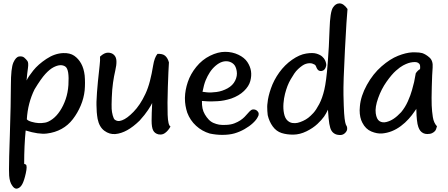

<svg xmlns="http://www.w3.org/2000/svg" viewBox="-20 -796 2650 1136"><path d="M354 -481.9Q394 -483.4 419.2 -466.1Q444.3 -448.7 460.2 -419.9Q476.1 -391.1 481 -349.6Q482.9 -328.1 482.9 -305.7Q482.9 -284.2 481 -261.7Q476.1 -214.8 457.5 -171.1Q439 -127.4 411.1 -91.1Q383.3 -54.7 344.2 -33.2Q305.2 -11.7 257.1 -5.9Q209 0 131.8 -23.9Q123 66.9 123 173.3L133.3 177.7Q142.1 186 132.6 229.5Q123 272.9 111.8 293.5Q100.6 314 85 318.8Q81.5 320.3 77.6 320.3Q64 320.3 52.2 302.2Q37.1 282.2 34.2 243.2Q33.2 232.4 33.2 205.6Q33.2 146 38.1 8.8Q44.4 -188.5 44.4 -291Q44.4 -393.6 59.3 -426.5Q74.2 -459.5 93.5 -461.9Q112.8 -464.4 123.5 -455.1Q134.3 -445.8 142.1 -435.3Q149.9 -424.8 145.3 -392.6Q140.6 -360.4 137.2 -319.8Q147.9 -342.8 176.8 -378.9Q205.6 -415 254.6 -447.5Q303.7 -480 354 -481.9ZM138.7 -90.3Q145 -81.5 167 -75.2Q189 -68.8 207.8 -67.9Q226.6 -66.9 246.6 -70.3Q266.6 -73.7 290.8 -91.6Q314.9 -109.4 335.2 -140.1Q355.5 -170.9 368.7 -209.5Q381.8 -248 384.8 -293.2Q387.7 -338.4 383.3 -366.2Q378.9 -394 366 -402.6Q353 -411.1 335.4 -410.2Q317.9 -409.2 295.7 -397.5Q273.4 -385.7 248.3 -358.4Q223.1 -331.1 184.6 -267.6Q144.5 -186.5 138.7 -90.3Z M618.7 -484.4Q640.6 -484.4 654.3 -471.4Q668 -458.5 668.9 -435.1Q669.9 -411.6 662.1 -378.7Q654.3 -345.7 648.7 -306.4Q643.1 -267.1 641.4 -219.2Q639.6 -171.4 640.6 -152.3Q641.6 -133.3 647 -113.3Q652.3 -93.3 659.4 -87.6Q666.5 -82 676.8 -80.3Q687 -78.6 702.1 -84.2Q717.3 -89.8 733.9 -102.1Q750.5 -114.3 770 -134.3Q789.6 -154.3 807.1 -180.7Q824.7 -207 840.3 -240.5Q856 -273.9 867.2 -317.1Q878.4 -360.4 886 -408Q893.6 -455.6 911.6 -477.1Q941.9 -479 957 -466.1Q972.2 -453.1 979.5 -426.8Q976.6 -383.8 973.1 -281.5Q969.7 -179.2 971.9 -116.9Q974.1 -54.7 988.8 -47.4Q975.6 -23.4 958.5 -10.7Q945.3 0 929.7 0Q922.9 0 917.5 -1Q895.5 -6.3 886.2 -24.4Q877 -42.5 877 -82.3Q877 -122.1 880.4 -186.5Q874.5 -173.3 856.4 -145.8Q838.4 -118.2 806.2 -82.5Q768.1 -45.4 732.4 -25.6Q696.8 -5.9 662.4 -2.9Q627.9 0 597.7 -22.2Q567.4 -44.4 557.6 -92.3Q550.8 -131.3 550.8 -174.3Q550.8 -184.6 550.8 -193.4Q552.7 -246.1 559.3 -313.2Q565.9 -380.4 569.6 -409.7Q573.2 -439 571.8 -460.9Q596.7 -484.4 618.7 -484.4Z M1178.2 -252.9Q1179.7 -252.4 1203.4 -249.8Q1227.1 -247.1 1261.2 -251.7Q1295.4 -256.3 1326.4 -273.4Q1357.4 -290.5 1371.3 -318.8Q1385.3 -347.2 1380.6 -375.2Q1376 -403.3 1362.8 -416Q1349.6 -428.7 1331.5 -432.4Q1313.5 -436 1294.4 -429.9Q1275.4 -423.8 1255.6 -407Q1235.8 -390.1 1221.7 -368.4Q1207.5 -346.7 1197 -321.3Q1186.5 -295.9 1178.2 -252.9ZM1174.8 -198.7Q1174.3 -173.3 1178.2 -154.8Q1182.1 -136.2 1192.1 -119.1Q1202.1 -102.1 1214.8 -88.6Q1227.5 -75.2 1243.7 -68.4Q1259.8 -61.5 1275.9 -58.6Q1292 -55.7 1319.8 -57.1Q1347.7 -58.6 1367.4 -66.4Q1387.2 -74.2 1401.6 -83.7Q1416 -93.3 1426.5 -103.8Q1437 -114.3 1446.8 -126Q1456.5 -137.7 1465.1 -144Q1473.6 -150.4 1486.3 -147.9Q1499 -145.5 1506.8 -133.8Q1510.7 -128.9 1510.7 -121.6Q1510.7 -112.3 1504.9 -103.5Q1497.1 -86.9 1476.3 -67.6Q1455.6 -48.3 1426.8 -32Q1397.9 -15.6 1367.4 -6.8Q1336.9 2 1293.9 2Q1259.3 2 1221.2 -5.9Q1175.3 -19.5 1140.1 -51.8Q1105 -84 1087.9 -129.4Q1074.2 -171.4 1074.2 -211.9V-218.8Q1075.2 -263.2 1091.1 -310.5Q1106.9 -357.9 1141.4 -400.4Q1175.8 -442.9 1222.7 -466.1Q1269.5 -489.3 1312 -489.3Q1354.5 -489.3 1390.4 -472.2Q1426.3 -455.1 1443.6 -429Q1460.9 -402.8 1465.1 -375Q1469.2 -347.2 1460.9 -316.4Q1452.6 -285.6 1423.6 -257.6Q1394.5 -229.5 1348.1 -212.9Q1304.7 -199.2 1267.3 -197.3Q1230 -195.3 1209 -196.3Q1188 -197.3 1174.8 -198.7Z M1949.7 -751Q1965.8 -775.9 1988.3 -775.9H1989.3Q2012.7 -775.9 2036.1 -742.7Q2031.2 -697.8 2021 -503.2Q2010.7 -308.6 2012.2 -234.9Q2013.7 -161.1 2016.1 -126Q2018.6 -90.8 2022.2 -74Q2025.9 -57.1 2029.3 -53.2Q2032.7 -49.3 2033.9 -40Q2035.2 -30.8 2031.7 -22.9Q2028.3 -15.1 2021 -8.3Q2013.7 -1.5 2005.4 1Q2001 2.9 1990.2 2.9Q1985.8 2.9 1981.9 2Q1966.8 1 1953.6 -9Q1940.4 -19 1934.1 -39.1Q1927.7 -59.1 1924.1 -97.7Q1920.4 -136.2 1920.4 -147Q1910.6 -125.5 1897.5 -106.4Q1884.3 -87.4 1858.2 -62.7Q1832 -38.1 1793.2 -19Q1754.4 0 1716.1 0.5Q1677.7 1 1646.2 -9Q1614.7 -19 1593.8 -47.9Q1572.8 -76.7 1564 -114.7Q1561 -139.2 1561 -164.6Q1561 -175.3 1563 -188Q1565.9 -223.6 1583 -272.9Q1600.1 -322.3 1632.3 -367.2Q1664.6 -412.1 1708.3 -442.6Q1752 -473.1 1791.5 -479.2Q1831.1 -485.4 1853 -478.5Q1875 -471.7 1886.2 -461.4Q1897.5 -451.2 1902.8 -440.4Q1908.2 -429.7 1909.9 -418.2Q1911.6 -406.7 1906 -394.8Q1900.4 -382.8 1890.9 -378.4Q1881.3 -374 1872.3 -376.2Q1863.3 -378.4 1858.2 -386Q1853 -393.6 1850.3 -402.1Q1847.7 -410.6 1840.8 -414.3Q1834 -418 1826.9 -420.2Q1819.8 -422.4 1809.8 -421.9Q1799.8 -421.4 1789.6 -418.2Q1779.3 -415 1768.1 -407.2Q1756.8 -399.4 1743.9 -387.5Q1731 -375.5 1721.2 -360.8Q1711.4 -346.2 1700.2 -327.1Q1689 -308.1 1680.9 -287.1Q1672.9 -266.1 1666.3 -240.7Q1659.7 -215.3 1657.2 -183.8Q1654.8 -152.3 1660.4 -124.8Q1666 -97.2 1679.7 -84Q1693.4 -70.8 1709.7 -68.4Q1726.1 -65.9 1741 -69.3Q1755.9 -72.8 1772.9 -80.6Q1790 -88.4 1803.7 -98.9Q1817.4 -109.4 1834 -127.4Q1850.6 -145.5 1868.9 -180.4Q1887.2 -215.3 1898.9 -265.1Q1910.6 -314.9 1918.7 -417.5Q1926.8 -520 1929.9 -622.8Q1933.1 -725.6 1949.7 -751Z M2419.4 -486.3Q2428.2 -486.3 2436 -486.3Q2461.4 -486.3 2478 -481.9Q2500 -474.6 2521.5 -455.3Q2543 -436 2539.8 -396.7Q2536.6 -357.4 2534.7 -282.2Q2532.7 -207 2534.2 -172.1Q2535.6 -137.2 2541 -103Q2546.4 -68.8 2565.4 -48.8Q2560.5 -28.3 2553.7 -20.8Q2546.9 -13.2 2536.6 -8.3Q2525.9 -2.9 2506.3 -2.9Q2506.3 -2.9 2509.3 -2.9Q2494.1 -2.9 2483.6 -8.5Q2473.1 -14.2 2466.8 -22.2Q2460.4 -30.3 2455.1 -44.7Q2449.7 -59.1 2446.8 -86.7Q2443.8 -114.3 2443.8 -137.2Q2443.8 -160.2 2441.9 -147.9Q2444.3 -154.3 2431.2 -134.5Q2418 -114.7 2397.9 -92.3Q2377.9 -69.8 2351.8 -50.3Q2325.7 -30.8 2297.9 -19.8Q2270 -8.8 2240.5 -6.3Q2210.9 -3.9 2177 -18.1Q2143.1 -32.2 2124 -69.8Q2107.9 -99.6 2107.9 -144Q2107.9 -155.3 2109.4 -167.5Q2114.3 -227.5 2150.6 -293.5Q2187 -359.4 2237.5 -403.3Q2288.1 -447.3 2335 -465.8Q2381.8 -484.4 2419.4 -486.3ZM2353.5 -132.3Q2377.4 -161.1 2393.3 -196.8Q2409.2 -232.4 2417.7 -263.2Q2426.3 -293.9 2430.2 -310.8Q2434.1 -327.6 2439.9 -362.3Q2450.7 -378.9 2465.3 -387.2Q2467.8 -410.2 2461.2 -418Q2454.6 -425.8 2445.3 -427.7Q2436 -429.7 2422.4 -428.2Q2408.7 -426.8 2395.5 -422.4Q2382.3 -418 2365 -408.9Q2347.7 -399.9 2322.8 -377.9Q2297.9 -356 2267.1 -312.5Q2236.3 -269 2217.3 -215.3Q2198.2 -161.6 2203.1 -126Q2208 -90.3 2225.3 -79.3Q2242.7 -68.4 2265.6 -74Q2288.6 -79.6 2309.3 -93.5Q2330.1 -107.4 2353.5 -132.3Z"/></svg>

Font: Myanmar Kalay
Style: Regular
Weight: 400
Designer: Khon Soe Zaw Thu
Foundry: PaOh Unicode khonsoezawthu@gmail.com and @hotmail.com
Version: Version 1.20 December 6, 2016